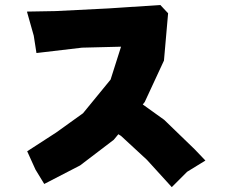

<svg xmlns="http://www.w3.org/2000/svg" viewBox="-20 -728 905 769"><path d="M87.9 -681.6 115.2 -585 126 -515.6 308.6 -537.1 464.8 -541 422.9 -409.2 312.5 -274.4 205.1 -197.3 88.9 -122.1 122.1 -48.8 157.2 8.8 300.8 -65.4 435.5 -168 454.1 -190.4 464.8 -183.6 568.4 -87.9 668 21.5 729.5 -40 802.7 -85 759.8 -129.9 637.7 -248 551.8 -309.6 559.6 -319.3 636.7 -485.4 653.3 -674.8 622.1 -708 415 -694.3 202.1 -683.6Z"/></svg>

Font: MaokenAssortedSans-Lite
Style: Lite
Weight: 400
Version: Version 1.400